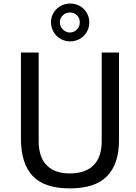

<svg xmlns="http://www.w3.org/2000/svg" viewBox="-20 -1030 753 1060"><path d="M365.5 10Q224.5 10 160 -59Q95.5 -128 95.5 -265.5V-740H193.5V-251.5Q193.5 -162.5 237.8 -117.5Q282 -72.5 365.5 -72.5Q450.5 -72.5 496 -117.2Q541.5 -162 541.5 -251.5V-740H637V-256Q637 -125 571.2 -57.5Q505.5 10 365.5 10ZM367 -801.5Q338 -801.5 313.8 -815.8Q289.5 -830 275.5 -854.5Q261.5 -879 261.5 -908.5Q261.5 -936 275.8 -959.5Q290 -983 314.2 -996.8Q338.5 -1010.5 367 -1010.5Q396.5 -1010.5 420.8 -996.8Q445 -983 459 -959.2Q473 -935.5 473 -906.5Q473 -877.5 459 -853.5Q445 -829.5 420.8 -815.5Q396.5 -801.5 367 -801.5ZM366 -850.5Q388.5 -850.5 404.5 -867.2Q420.5 -884 420.5 -906.5Q420.5 -930 404.8 -945.5Q389 -961 366 -961Q343.5 -961 327 -945.5Q310.5 -930 310.5 -906.5Q310.5 -892 318.2 -879Q326 -866 339 -858.2Q352 -850.5 366 -850.5Z"/></svg>

Font: 1883 Sans
Style: Regular
Weight: 400
Designer: 1883 Sans project is a fork of Public Sans.
Version: Version 1.009